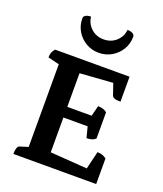

<svg xmlns="http://www.w3.org/2000/svg" viewBox="-159 -992 932 1096"><g transform="rotate(20 307.0 -444.0)"><path d="M53.9 0Q53.9 -21.9 58.4 -35.1Q62.9 -48.4 69.9 -50.9L140.1 -72.9L122.4 -52.4V-585.8L140 -565.2L53.9 -586.4Q53.9 -603.1 58.2 -615.6Q62.4 -628.1 74.3 -641H526.4V-489.3Q500.9 -489.3 489.2 -494Q477.5 -498.7 474.5 -507.7L447.7 -586L461.7 -577L240.2 -561.2L251.2 -574.2V-349.5L241.2 -357.8H410.1L397.1 -349.5L415.3 -421.7Q428.5 -421.7 443.2 -418Q457.9 -414.4 469.9 -403.6V-245Q457.9 -234.2 443.2 -230.8Q428.5 -227.4 415.3 -227.4L396.1 -302.1L410.1 -293.1H241.2L251.2 -302.5V-71.4L241.2 -82.4L484.2 -64.9L471.6 -47.8L501.8 -173.7Q518.5 -173.7 531.3 -169.4Q544.1 -165.2 556.9 -155V0ZM313.3 -708.9Q270.8 -708.9 235.7 -729.4Q200.6 -749.9 179.9 -784.6Q159.1 -819.4 159.1 -862.2Q159.1 -874.5 171.2 -881.3Q183.3 -888.1 202.6 -888.1Q207.1 -846.3 238 -818.4Q269 -790.5 313.2 -790.5Q358.4 -790.5 389.2 -818.4Q420.1 -846.3 424.1 -888.1Q443.9 -888.1 456 -881.3Q468.1 -874.5 468.1 -862.2Q468.1 -819.4 447.1 -784.6Q426.1 -749.9 390.9 -729.4Q355.7 -708.9 313.3 -708.9Z"/></g></svg>

Font: Pitagon Serif
Style: Regular
Weight: 400
Designer: Travis Tran
Foundry: Pitagon
Version: Version 1.000;gftools[0.9.26]